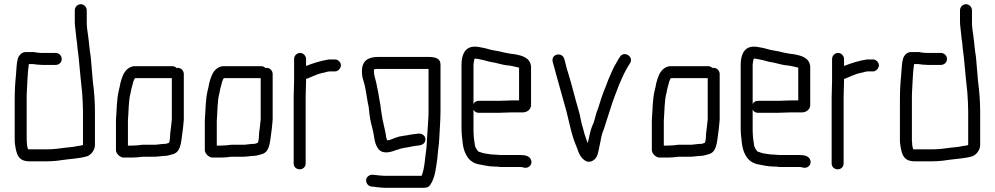

<svg xmlns="http://www.w3.org/2000/svg" viewBox="-20 -757 4736 914"><path d="M245 -505H182C176 -505 170 -505 164 -506C151 -506 142 -511 129 -509H101C83 -509 69 -492 65 -478C58 -455 59 -429 56 -400C52 -360 50 -327 50 -282V-93C50 -86 50 -80 51 -73C58 -24 65 11 121 11H201C217 11 239 10 254 8L275 5C316 -1 355 -2 391 -12C412 -17 432 -42 432 -67V-226C432 -275 428 -324 422 -369C419 -409 415 -448 412 -486C406 -519 404 -557 399 -590C396 -611 393 -628 393 -651V-708C393 -723 380 -737 365 -737C349 -737 336 -724 336 -708V-652C336 -643 337 -634 338 -626C341 -607 342 -581 345 -564C348 -550 348 -527 351 -512L355 -478C360 -424 365 -370 371 -316C373 -285 375 -257 375 -226V-68C375 -64 348 -62 344 -61L329 -58C317 -56 306 -56 292 -54C263 -50 234 -46 201 -46H114C110 -55 108 -66 108 -78C107 -83 107 -88 107 -93V-282C107 -299 107 -313 108 -326C111 -368 111 -411 117 -449C117 -450 117 -451 118 -452H138C149 -450 168 -448 182 -448H245C261 -448 274 -460 274 -476C274 -492 261 -505 245 -505Z M611 -64H589V-183C593 -229 591 -276 602 -316C604 -327 606 -338 609 -347C612 -359 616 -378 623 -385H798V-189C796 -170 796 -168 794 -151L791 -129C789 -113 791 -91 784 -77L772 -73C769 -72 766 -72 764 -72C759 -72 754 -72 748 -71L730 -69C725 -68 721 -68 717 -68H659C645 -66 626 -64 611 -64ZM566 -7H611C625 -7 646 -9 660 -11H717C733 -11 751 -15 766 -15C779 -15 793 -21 803 -23C841 -33 842 -80 848 -123L851 -145C853 -162 853 -167 855 -187V-405C855 -420 842 -434 827 -434C825 -434 823 -434 821 -433C815 -439 808 -442 800 -442H620C609 -442 597 -437 586 -428C568 -412 560 -388 553 -361C551 -350 549 -339 546 -328C535 -285 536 -234 532 -185V-43C532 -26 550 -9 566 -7Z M1034 -64H1012V-183C1016 -229 1014 -276 1025 -316C1027 -327 1029 -338 1032 -347C1035 -359 1039 -378 1046 -385H1221V-189C1219 -170 1219 -168 1217 -151L1214 -129C1212 -113 1214 -91 1207 -77L1195 -73C1192 -72 1189 -72 1187 -72C1182 -72 1177 -72 1171 -71L1153 -69C1148 -68 1144 -68 1140 -68H1082C1068 -66 1049 -64 1034 -64ZM989 -7H1034C1048 -7 1069 -9 1083 -11H1140C1156 -11 1174 -15 1189 -15C1202 -15 1216 -21 1226 -23C1264 -33 1265 -80 1271 -123L1274 -145C1276 -162 1276 -167 1278 -187V-405C1278 -420 1265 -434 1250 -434C1248 -434 1246 -434 1244 -433C1238 -439 1231 -442 1223 -442H1043C1032 -442 1020 -437 1009 -428C991 -412 983 -388 976 -361C974 -350 972 -339 969 -328C958 -285 959 -234 955 -185V-43C955 -26 973 -9 989 -7Z M1380 -476V-374C1380 -350 1378 -319 1378 -294V21C1378 38 1391 49 1407 49C1423 49 1435 37 1435 21V-295C1435 -320 1437 -351 1437 -374V-381C1461 -389 1489 -405 1516 -410C1526 -411 1539 -417 1549 -417H1575C1589 -417 1603 -432 1603 -446C1603 -461 1589 -474 1575 -474H1546C1507 -468 1470 -456 1437 -443V-476C1437 -491 1424 -505 1409 -505C1393 -505 1380 -492 1380 -476Z M2018 -486H1780C1733 -486 1703 -468 1703 -419C1703 -397 1705 -389 1711 -370C1717 -351 1722 -324 1725 -303L1731 -267C1734 -256 1736 -244 1737 -232C1739 -203 1745 -173 1752 -149L1757 -127C1758 -120 1759 -115 1760 -111L1762 -97C1765 -81 1769 -67 1777 -54C1792 -27 1823 -28 1853 -38C1866 -44 1874 -44 1886 -49C1898 -53 1914 -54 1928 -57L1942 -60C1965 -65 1987 -62 1999 -76C2016 -97 1997 -124 1972 -121C1960 -119 1945 -118 1933 -116L1918 -113L1904 -111C1893 -109 1877 -107 1868 -103C1855 -100 1839 -89 1823 -89C1821 -93 1819 -102 1818 -106L1816 -120C1815 -125 1814 -132 1812 -140L1807 -161C1806 -169 1804 -176 1802 -183C1799 -198 1796 -222 1793 -239C1792 -252 1790 -265 1787 -278L1781 -314C1779 -326 1776 -337 1774 -349C1770 -375 1760 -394 1760 -419C1760 -422 1760 -424 1761 -427C1763 -428 1765 -428 1768 -428C1773 -429 1777 -429 1780 -429H2020V-230C2020 -219 2020 -207 2019 -194C2016 -151 2013 -94 2010 -52C2003 -7 2002 44 1987 80H1810C1801 80 1773 77 1766 76L1756 75C1740 73 1725 84 1723 98C1721 115 1733 129 1748 131L1758 132C1768 133 1798 137 1810 137H1999C2002 137 2004 136 2007 136C2019 136 2027 126 2031 118C2033 114 2034 114 2036 110C2052 78 2056 39 2062 -4L2066 -46C2068 -60 2070 -77 2071 -96C2073 -143 2077 -183 2077 -230V-449C2077 -481 2050 -486 2018 -486Z M2239 -478H2240C2253 -478 2258 -475 2271 -473C2286 -471 2306 -463 2322 -461C2343 -458 2366 -450 2386 -447L2404 -445L2421 -442C2430 -440 2443 -437 2451 -435V-279H2416C2403 -279 2368 -277 2354 -277H2259C2248 -277 2239 -272 2234 -262V-449C2234 -455 2237 -472 2239 -478ZM2416 -222H2469C2489 -222 2508 -236 2508 -257V-440C2504 -482 2468 -492 2429 -499L2412 -501C2406 -502 2400 -503 2395 -504L2380 -507C2366 -511 2347 -515 2332 -517C2316 -519 2298 -526 2282 -529C2267 -531 2258 -535 2240 -535C2193 -535 2177 -496 2177 -449V-142C2177 -130 2178 -119 2179 -109C2182 -80 2183 -63 2190 -41C2202 -8 2218 14 2253 24C2277 28 2305 36 2335 36H2346C2353 37 2359 38 2365 38H2457C2464 38 2469 39 2474 41C2499 47 2519 22 2506 0C2498 -15 2479 -19 2457 -19H2365C2355 -19 2345 -21 2335 -21C2315 -21 2302 -25 2285 -27C2274 -29 2268 -33 2258 -35C2251 -42 2240 -57 2240 -72C2236 -93 2234 -117 2234 -142V-235C2239 -225 2248 -220 2259 -220H2354C2368 -220 2402 -222 2416 -222Z M2611 -463C2617 -440 2625 -414 2631 -390C2645 -340 2662 -279 2676 -229C2684 -199 2691 -164 2699 -134L2707 -106C2714 -81 2727 -55 2734 -33C2743 -10 2768 25 2800 9C2827 -5 2827 -33 2835 -67C2838 -79 2840 -92 2843 -107C2848 -130 2858 -147 2863 -169C2870 -191 2880 -220 2887 -243C2899 -283 2914 -318 2928 -356C2942 -388 2954 -416 2972 -445L2980 -457C2998 -489 2949 -517 2931 -486L2923 -474C2918 -465 2915 -459 2912 -454C2901 -439 2894 -417 2885 -399C2874 -376 2865 -346 2854 -322L2844 -294C2837 -273 2829 -244 2820 -222C2812 -197 2810 -178 2799 -157C2790 -135 2785 -106 2779 -80C2779 -79 2779 -77 2778 -76C2776 -81 2774 -87 2771 -94L2762 -121L2754 -151C2748 -168 2743 -197 2739 -215C2734 -234 2726 -260 2721 -279C2709 -325 2692 -388 2678 -431L2673 -451C2672 -458 2668 -469 2666 -477C2656 -511 2602 -501 2611 -463Z M3162 -64H3140V-183C3144 -229 3142 -276 3153 -316C3155 -327 3157 -338 3160 -347C3163 -359 3167 -378 3174 -385H3349V-189C3347 -170 3347 -168 3345 -151L3342 -129C3340 -113 3342 -91 3335 -77L3323 -73C3320 -72 3317 -72 3315 -72C3310 -72 3305 -72 3299 -71L3281 -69C3276 -68 3272 -68 3268 -68H3210C3196 -66 3177 -64 3162 -64ZM3117 -7H3162C3176 -7 3197 -9 3211 -11H3268C3284 -11 3302 -15 3317 -15C3330 -15 3344 -21 3354 -23C3392 -33 3393 -80 3399 -123L3402 -145C3404 -162 3404 -167 3406 -187V-405C3406 -420 3393 -434 3378 -434C3376 -434 3374 -434 3372 -433C3366 -439 3359 -442 3351 -442H3171C3160 -442 3148 -437 3137 -428C3119 -412 3111 -388 3104 -361C3102 -350 3100 -339 3097 -328C3086 -285 3087 -234 3083 -185V-43C3083 -26 3101 -9 3117 -7Z M3568 -478H3569C3582 -478 3587 -475 3600 -473C3615 -471 3635 -463 3651 -461C3672 -458 3695 -450 3715 -447L3733 -445L3750 -442C3759 -440 3772 -437 3780 -435V-279H3745C3732 -279 3697 -277 3683 -277H3588C3577 -277 3568 -272 3563 -262V-449C3563 -455 3566 -472 3568 -478ZM3745 -222H3798C3818 -222 3837 -236 3837 -257V-440C3833 -482 3797 -492 3758 -499L3741 -501C3735 -502 3729 -503 3724 -504L3709 -507C3695 -511 3676 -515 3661 -517C3645 -519 3627 -526 3611 -529C3596 -531 3587 -535 3569 -535C3522 -535 3506 -496 3506 -449V-142C3506 -130 3507 -119 3508 -109C3511 -80 3512 -63 3519 -41C3531 -8 3547 14 3582 24C3606 28 3634 36 3664 36H3675C3682 37 3688 38 3694 38H3786C3793 38 3798 39 3803 41C3828 47 3848 22 3835 0C3827 -15 3808 -19 3786 -19H3694C3684 -19 3674 -21 3664 -21C3644 -21 3631 -25 3614 -27C3603 -29 3597 -33 3587 -35C3580 -42 3569 -57 3569 -72C3565 -93 3563 -117 3563 -142V-235C3568 -225 3577 -220 3588 -220H3683C3697 -220 3731 -222 3745 -222Z M3941 -476V-374C3941 -350 3939 -319 3939 -294V21C3939 38 3952 49 3968 49C3984 49 3996 37 3996 21V-295C3996 -320 3998 -351 3998 -374V-381C4022 -389 4050 -405 4077 -410C4087 -411 4100 -417 4110 -417H4136C4150 -417 4164 -432 4164 -446C4164 -461 4150 -474 4136 -474H4107C4068 -468 4031 -456 3998 -443V-476C3998 -491 3985 -505 3970 -505C3954 -505 3941 -492 3941 -476Z M4459 -505H4396C4390 -505 4384 -505 4378 -506C4365 -506 4356 -511 4343 -509H4315C4297 -509 4283 -492 4279 -478C4272 -455 4273 -429 4270 -400C4266 -360 4264 -327 4264 -282V-93C4264 -86 4264 -80 4265 -73C4272 -24 4279 11 4335 11H4415C4431 11 4453 10 4468 8L4489 5C4530 -1 4569 -2 4605 -12C4626 -17 4646 -42 4646 -67V-226C4646 -275 4642 -324 4636 -369C4633 -409 4629 -448 4626 -486C4620 -519 4618 -557 4613 -590C4610 -611 4607 -628 4607 -651V-708C4607 -723 4594 -737 4579 -737C4563 -737 4550 -724 4550 -708V-652C4550 -643 4551 -634 4552 -626C4555 -607 4556 -581 4559 -564C4562 -550 4562 -527 4565 -512L4569 -478C4574 -424 4579 -370 4585 -316C4587 -285 4589 -257 4589 -226V-68C4589 -64 4562 -62 4558 -61L4543 -58C4531 -56 4520 -56 4506 -54C4477 -50 4448 -46 4415 -46H4328C4324 -55 4322 -66 4322 -78C4321 -83 4321 -88 4321 -93V-282C4321 -299 4321 -313 4322 -326C4325 -368 4325 -411 4331 -449C4331 -450 4331 -451 4332 -452H4352C4363 -450 4382 -448 4396 -448H4459C4475 -448 4488 -460 4488 -476C4488 -492 4475 -505 4459 -505Z"/></svg>

Font: Electronic
Style: Regular
Weight: 400
Version: Version 1.011